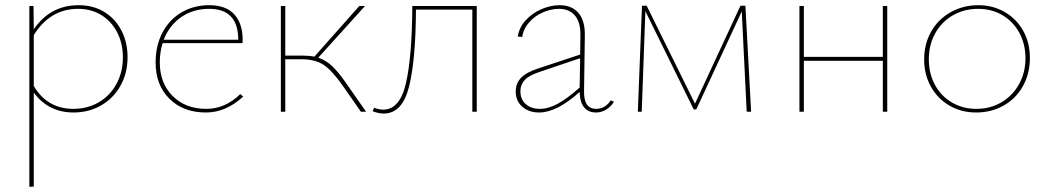

<svg xmlns="http://www.w3.org/2000/svg" viewBox="-20 -430 4033 739"><path d="M471 -210Q471 -149 444 -100.5Q417 -52 369.5 -24.5Q322 3 263 3Q215 3 176 -16.5Q137 -36 110 -74V288L93 289V-407H109L110 -317Q173 -410 283 -410Q339 -410 381.5 -384Q424 -358 447.5 -312.5Q471 -267 471 -210ZM453 -209Q453 -263 431 -305.5Q409 -348 370 -372Q331 -396 281 -396Q173 -396 110 -295V-99Q135 -56 173.5 -33.5Q212 -11 262 -11Q317 -11 360.5 -36.5Q404 -62 428.5 -107.5Q453 -153 453 -209Z M916 -58Q849 3 773 3Q685 3 632 -50Q579 -103 579 -189Q579 -255 605.5 -305Q632 -355 679 -382.5Q726 -410 785 -410Q850 -410 882 -374.5Q914 -339 914 -277Q914 -268 913 -264H606Q595 -229 595 -190Q595 -110 644.5 -60.5Q694 -11 774 -11Q847 -11 905 -68ZM610 -277H897Q897 -396 785 -396Q724 -396 678 -364.5Q632 -333 610 -277Z M1389 0H1369L1300 -99Q1258 -159 1225.5 -180.5Q1193 -202 1139 -202H1078V0H1061V-407H1078V-216H1142Q1171 -216 1190 -212L1363 -407H1385L1205 -208Q1235 -198 1259.5 -174.5Q1284 -151 1315 -106Z M1815 0H1798V-393H1581Q1580 -197 1554 -95Q1528 7 1457 7Q1437 7 1414 -2L1420 -15Q1439 -8 1455 -8Q1519 -8 1542.5 -110Q1566 -212 1567 -407H1815Z M2343 -38Q2331 -19 2313 -8Q2295 3 2274 3Q2244 3 2228 -17Q2212 -37 2211 -76Q2123 3 2055 3Q2016 3 1990.5 -19Q1965 -41 1965 -78Q1965 -109 1985.5 -130.5Q2006 -152 2053 -167L2213 -220L2214 -294Q2215 -344 2193 -370Q2171 -396 2132 -396Q2102 -396 2071 -383Q2040 -370 2017.5 -345Q1995 -320 1990 -288L1973 -289Q1978 -324 2003 -351.5Q2028 -379 2063.5 -394.5Q2099 -410 2134 -410Q2181 -410 2206.5 -380Q2232 -350 2231 -294L2228 -81Q2226 -11 2275 -11Q2309 -11 2331 -44ZM2057 -11Q2091 -11 2127.5 -31Q2164 -51 2211 -93L2213 -206L2059 -154Q2016 -140 1999.5 -122Q1983 -104 1983 -79Q1983 -47 2004 -29Q2025 -11 2057 -11Z M2854 0 2835 -386 2660 -9H2650L2464 -387L2450 0H2435L2451 -408H2469L2655 -31L2830 -408H2849L2871 0Z M3395 -407V0H3378V-196H3074V0H3057V-407H3074V-211H3378V-407Z M3537 -201Q3537 -261 3564 -308.5Q3591 -356 3639 -383Q3687 -410 3746 -410Q3802 -410 3847.5 -383.5Q3893 -357 3918.5 -311Q3944 -265 3944 -207Q3944 -147 3917.5 -99Q3891 -51 3843.5 -24Q3796 3 3737 3Q3680 3 3634.5 -23.5Q3589 -50 3563 -96.5Q3537 -143 3537 -201ZM3927 -206Q3927 -260 3903.5 -303.5Q3880 -347 3838.5 -371.5Q3797 -396 3745 -396Q3691 -396 3647.5 -371Q3604 -346 3579.5 -301.5Q3555 -257 3555 -202Q3555 -147 3578.5 -103.5Q3602 -60 3644 -35.5Q3686 -11 3738 -11Q3792 -11 3835 -36.5Q3878 -62 3902.5 -106.5Q3927 -151 3927 -206Z"/></svg>

Font: Ysabeau Thin
Style: Regular
Weight: 200
Designer: Christian Thalmann (Catharsis Fonts)
Version: Version 0.003